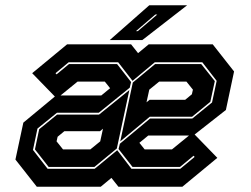

<svg xmlns="http://www.w3.org/2000/svg" viewBox="-20 -708 950 728"><path d="M119.5 0 38.5 -103 68.5 -243 188 -342 102 -430.5 234.5 -540H477L503.5 -506.5L544 -540H786.5L867.5 -437L836.5 -291L718 -198L804 -109.5L671.5 0H429L402.5 -33.5L362 0ZM160.5 -68H339L424.5 -138.5L478.5 -68H663.5L718 -113L714 -117.5L662.5 -75H482.5L429.5 -143L434.5 -163L549 -258.5H709L784 -319.5L801.5 -401.5L747 -472H567L482.5 -401.5L428 -472H240.5L190.5 -430.5L194.5 -426L241.5 -465H424L477 -397L472 -375.5L354.5 -280.5H196L122 -220.5L105 -139.5ZM436 -172 483.5 -395 568 -465H743L794.5 -400.5L777.5 -322L708.5 -265.5H548ZM377.5 -398.5H274L209.5 -346H364L397.5 -373.5ZM535.5 -320 547 -329.5H682L707.5 -350.5L711.5 -368L687 -398.5H583.5L546 -368ZM164.5 -75 112.5 -141.5 128.5 -218 196.5 -273.5H355.5L470.5 -366.5L423 -145L338 -75ZM219 -141.5H322.5L360 -172L370.5 -220L359 -210.5H224L198.5 -189.5L194.5 -172ZM632 -141.5 696.5 -194H542L508.5 -166.5L528.5 -141.5ZM396 -556 546 -688H689.5L519.5 -556ZM495.5 -590H502.5L576.5 -653H569Z"/></svg>

Font: Tourney Expanded ExtraBold
Style: Italic
Weight: 800
Width: 7
Italic angle: -12°
Designer: Tyler Finck
Foundry: Etcetera Type Co
Version: Version 1.010; ttfautohint (v1.8.3)